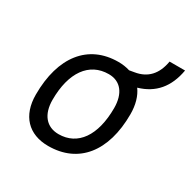

<svg xmlns="http://www.w3.org/2000/svg" viewBox="-150 -800 948 955"><g transform="rotate(30 323.5 -323.0)"><path d="M245.1 9.8C418.5 9.8 521 -117.2 521 -331.5C521 -385.7 507.8 -430.2 483.9 -462.9C575.2 -489.3 629.4 -552.7 647.5 -655.8H558.6C545.4 -578.1 503.9 -533.7 434.1 -522.5L405.8 -517.6C385.7 -523.9 363.8 -527.3 339.8 -527.3C167 -527.3 64.5 -398.4 64.5 -181.2C64.5 -61 131.8 9.8 245.1 9.8ZM260.3 -66.9C190.9 -66.9 149.4 -116.2 149.4 -200.2C149.4 -357.4 216.3 -450.7 328.6 -450.7C396.5 -450.7 435.5 -400.9 435.5 -317.4C435.5 -159.7 370.1 -66.9 260.3 -66.9Z"/></g></svg>

Font: Cascadia Mono SemiLight
Style: Italic
Weight: 350
Italic angle: -10°
Monospace: yes
Designer: Aaron Bell
Foundry: Saja Typeworks
Version: Version 2404.023